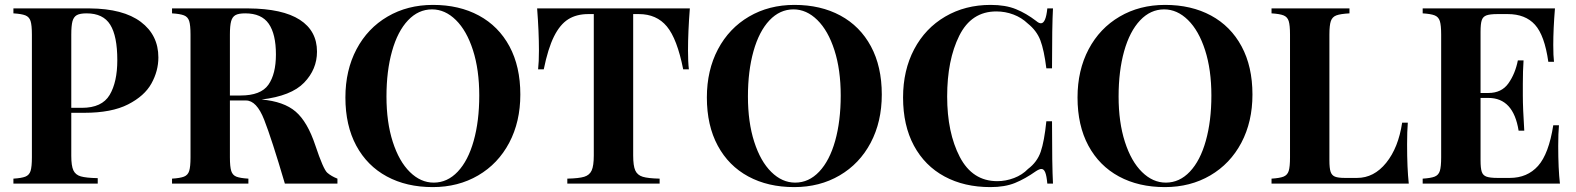

<svg xmlns="http://www.w3.org/2000/svg" viewBox="-20 -742 6370 776"><path d="M268.1 -286.1V-111.8Q268.1 -71.8 276.6 -53.5Q285.2 -35.2 306.6 -29.1Q328.1 -22.9 375 -22V0H34.2V-20Q66.9 -22 82.5 -28.1Q98.1 -34.2 103.5 -51Q108.9 -67.9 108.9 -106V-602.1Q108.9 -640.1 103.5 -657Q98.1 -673.8 82.5 -679.9Q66.9 -686 34.2 -688V-708H342.8Q478 -707 549.1 -653.6Q620.1 -600.1 620.1 -509.8Q620.1 -455.1 592 -404.5Q564 -354 497.6 -320.1Q431.2 -286.1 320.8 -286.1ZM268.1 -602.1V-306.2H311Q392.1 -306.2 423.1 -358.2Q454.1 -410.2 454.1 -499Q454.1 -596.2 425.5 -642.1Q397 -688 330.1 -688Q303.2 -688 290.5 -680.9Q277.8 -673.8 272.9 -656Q268.1 -638.2 268.1 -602.1Z M909.2 -602.1V-356H952.1Q1034.2 -356 1064.7 -399.4Q1095.2 -442.9 1095.2 -522Q1095.2 -604 1066.2 -646Q1037.1 -688 971.2 -688Q944.3 -688 931.6 -680.9Q918.9 -673.8 914.1 -656Q909.2 -638.2 909.2 -602.1ZM974.1 -335.9H909.2V-106Q909.2 -67.9 914.6 -51Q919.9 -34.2 935.1 -28.1Q950.2 -22 983.9 -20V0H675.3V-20Q708 -22 723.6 -28.1Q739.3 -34.2 744.6 -51Q750 -67.9 750 -106V-602.1Q750 -640.1 744.6 -657Q739.3 -673.8 723.6 -679.9Q708 -686 675.3 -688V-708H983.9Q1122.1 -707 1191.7 -662.1Q1261.2 -617.2 1261.2 -533.2Q1261.2 -461.9 1209.2 -408Q1157.2 -354 1037.1 -339.8Q1127 -332 1174.8 -291Q1222.7 -250 1254.6 -154.1Q1286.6 -58.1 1302.7 -43.9Q1318.8 -29.8 1343.8 -20V0H1131.3Q1078.1 -180.7 1047.6 -258.3Q1017.1 -335.9 974.1 -335.9Z M2083 -359.9Q2083 -250 2038.1 -165Q1993.2 -80.1 1912.6 -33Q1832 14.2 1729 14.2Q1623 14.2 1543.5 -28.8Q1463.9 -71.8 1419.9 -153.3Q1376 -234.9 1376 -348.1Q1376 -458 1420.9 -543Q1465.8 -627.9 1546.4 -675Q1627 -722.2 1730 -722.2Q1835.9 -722.2 1915.5 -679.2Q1995.1 -636.2 2039.1 -554.7Q2083 -473.1 2083 -359.9ZM1542 -352.1Q1542 -248 1567.4 -168.9Q1592.8 -89.8 1636.5 -46.9Q1680.2 -3.9 1732.9 -3.9Q1788.1 -3.9 1830.1 -48.3Q1872.1 -92.8 1894.5 -172.9Q1917 -252.9 1917 -356Q1917 -460 1891.6 -539.1Q1866.2 -618.2 1822.5 -661.1Q1778.8 -704.1 1726.1 -704.1Q1670.9 -704.1 1628.9 -659.7Q1586.9 -615.2 1564.5 -535.2Q1542 -455.1 1542 -352.1Z M2760.7 -538.1Q2760.7 -491.2 2764.2 -461.9H2741.2Q2716.8 -585 2675.3 -635Q2633.8 -685.1 2562 -685.1H2539.1V-113.8Q2539.1 -71.8 2547.6 -53Q2556.2 -34.2 2577.6 -27.6Q2599.1 -21 2646 -20V0H2272.9V-20Q2319.8 -21 2341.3 -27.6Q2362.8 -34.2 2371.3 -53Q2379.9 -71.8 2379.9 -113.8V-685.1H2357.9Q2310.1 -685.1 2276.6 -664.1Q2243.2 -643.1 2219 -594.5Q2194.8 -545.9 2177.7 -461.9H2154.8Q2158.2 -491.2 2158.2 -538.1Q2158.2 -612.8 2150.9 -708H2768.1Q2760.7 -612.8 2760.7 -538.1Z M3543.9 -359.9Q3543.9 -250 3499 -165Q3454.1 -80.1 3373.5 -33Q3293 14.2 3189.9 14.2Q3084 14.2 3004.4 -28.8Q2924.8 -71.8 2880.9 -153.3Q2836.9 -234.9 2836.9 -348.1Q2836.9 -458 2881.8 -543Q2926.8 -627.9 3007.3 -675Q3087.9 -722.2 3190.9 -722.2Q3296.9 -722.2 3376.5 -679.2Q3456.1 -636.2 3500 -554.7Q3543.9 -473.1 3543.9 -359.9ZM3002.9 -352.1Q3002.9 -248 3028.3 -168.9Q3053.7 -89.8 3097.4 -46.9Q3141.1 -3.9 3193.8 -3.9Q3249 -3.9 3291 -48.3Q3333 -92.8 3355.5 -172.9Q3377.9 -252.9 3377.9 -356Q3377.9 -460 3352.5 -539.1Q3327.1 -618.2 3283.4 -661.1Q3239.7 -704.1 3187 -704.1Q3131.8 -704.1 3089.8 -659.7Q3047.9 -615.2 3025.4 -535.2Q3002.9 -455.1 3002.9 -352.1Z M4168 -657.2Q4178.7 -647.9 4187 -647.9Q4207 -647.9 4212.9 -708H4235.8Q4231.9 -640.1 4231.9 -465.8H4209Q4199.7 -540 4184.8 -579.1Q4169.9 -618.2 4133.8 -647Q4108.9 -670.9 4075.9 -683.3Q4043 -695.8 4006.8 -695.8Q3905.8 -695.8 3856.9 -597.4Q3808.1 -499 3808.1 -352.1Q3808.1 -206.1 3859.1 -107.9Q3910.2 -9.8 4010.7 -9.8Q4044.9 -9.8 4078.4 -22.5Q4111.8 -35.2 4134.8 -59.1Q4171.9 -86.9 4186.3 -128.9Q4200.7 -170.9 4209 -252H4231.9Q4231.9 -70.8 4235.8 0H4212.9Q4210 -32.2 4204.3 -45.7Q4198.7 -59.1 4189 -59.1Q4181.2 -59.1 4168 -50.8Q4123 -19 4082 -2.4Q4041 14.2 3982.9 14.2Q3877 14.2 3797.4 -28.8Q3717.8 -71.8 3673.8 -153.3Q3629.9 -234.9 3629.9 -348.1Q3629.9 -458 3674.8 -543Q3719.7 -627.9 3800.3 -675Q3880.9 -722.2 3983.9 -722.2Q4043.9 -722.2 4085.9 -705.1Q4127.9 -688 4168 -657.2Z M5042 -359.9Q5042 -250 4997.1 -165Q4952.1 -80.1 4871.6 -33Q4791 14.2 4688 14.2Q4582 14.2 4502.4 -28.8Q4422.9 -71.8 4378.9 -153.3Q4335 -234.9 4335 -348.1Q4335 -458 4379.9 -543Q4424.8 -627.9 4505.4 -675Q4585.9 -722.2 4689 -722.2Q4794.9 -722.2 4874.5 -679.2Q4954.1 -636.2 4998 -554.7Q5042 -473.1 5042 -359.9ZM4501 -352.1Q4501 -248 4526.4 -168.9Q4551.8 -89.8 4595.5 -46.9Q4639.2 -3.9 4691.9 -3.9Q4747.1 -3.9 4789.1 -48.3Q4831.1 -92.8 4853.5 -172.9Q4876 -252.9 4876 -356Q4876 -460 4850.6 -539.1Q4825.2 -618.2 4781.5 -661.1Q4737.8 -704.1 4685.1 -704.1Q4629.9 -704.1 4587.9 -659.7Q4545.9 -615.2 4523.4 -535.2Q4501 -455.1 4501 -352.1Z M5434.1 -688Q5397.9 -686 5381.3 -679.9Q5364.7 -673.8 5358.9 -657Q5353 -640.1 5353 -602.1V-94.2Q5353 -62 5357.9 -47.6Q5362.8 -33.2 5375.5 -28.1Q5388.2 -22.9 5416 -22.9H5464.8Q5533.2 -22.9 5582.5 -84Q5631.8 -145 5647 -246.1H5669.9Q5667 -211.9 5667 -158.2Q5667 -62 5673.8 0H5119.1V-20Q5151.9 -22 5167.5 -28.1Q5183.1 -34.2 5188.5 -51Q5193.8 -67.9 5193.8 -106V-602.1Q5193.8 -640.1 5188.5 -657Q5183.1 -673.8 5167.5 -679.9Q5151.9 -686 5119.1 -688V-708H5434.1Z M6284.7 0H5730V-20Q5762.7 -22 5778.3 -28.1Q5793.9 -34.2 5799.3 -51Q5804.7 -67.9 5804.7 -106V-602.1Q5804.7 -640.1 5799.3 -657Q5793.9 -673.8 5778.3 -679.9Q5762.7 -686 5730 -688V-708H6264.6Q6257.8 -625 6257.8 -560.1Q6257.8 -516.1 6260.7 -492.2H6237.8Q6222.7 -599.1 6183.8 -642.1Q6145 -685.1 6073.7 -685.1H6032.7Q6002 -685.1 5987.8 -679.9Q5973.6 -674.8 5968.8 -660.4Q5963.9 -646 5963.9 -613.8V-366.2H5995.6Q6048.8 -366.2 6076.4 -405Q6104 -443.8 6114.7 -498H6137.7Q6134.8 -456.1 6134.8 -403.8V-356Q6134.8 -305.2 6140.6 -213.9H6117.7Q6096.7 -346.2 5995.6 -346.2H5963.9V-94.2Q5963.9 -62 5968.8 -47.6Q5973.6 -33.2 5987.8 -28.1Q6002 -22.9 6032.7 -22.9H6082Q6152.8 -22.9 6196.3 -71.5Q6239.7 -120.1 6257.8 -235.8H6280.8Q6277.8 -203.1 6277.8 -151.9Q6277.8 -60.1 6284.7 0Z"/></svg>

Font: Neothic
Style: Regular
Weight: 400
Designer: Vasily Draigo aka Daymarius
Foundry: Vasily Draigo aka Daymarius
Version: Version 1.00 May 8, 2019, initial release